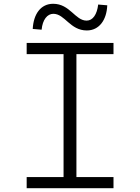

<svg xmlns="http://www.w3.org/2000/svg" viewBox="-20 -995 740 1015"><path d="M262 -922C323 -922 350 -834 439 -834C504 -834 544 -889 547 -967L499 -971C493 -919 471 -886 438 -886C377 -886 350 -975 261 -975C195 -975 157 -920 153 -842L200 -838C205 -891 230 -922 262 -922ZM121 -59V0H580V-59H384V-709H580V-768H121V-709H316V-59Z"/></svg>

Font: Kawkab Mono Light
Style: Regular
Weight: 300
Monospace: yes
Designer: Abdullah Arif
Foundry: Abdullah Arif
Version: Version 1.000;PS 000.500;hotconv 1.0.88;makeotf.lib2.5.64775